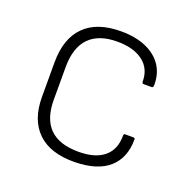

<svg xmlns="http://www.w3.org/2000/svg" viewBox="-97 -591 700 700"><g transform="rotate(20 253.0 -241.0)"><path d="M261 12Q167 13 118 -34.5Q69 -82 69 -171V-305Q69 -397 117.5 -445.5Q166 -494 259 -494Q315 -494 355.5 -476.5Q396 -459 417.5 -427.5Q439 -396 439 -352Q439 -341 433 -341H401Q395 -341 395 -349Q395 -399 358.5 -426.5Q322 -454 259 -454Q187 -454 150 -416Q113 -378 113 -302V-175Q113 -102 150 -65Q187 -28 262 -28Q327 -28 361 -56.5Q395 -85 395 -138Q395 -146 400 -146H433Q439 -146 439 -140Q439 -68 394 -28.5Q349 11 261 12Z"/></g></svg>

Font: Sofia Sans ExtraLight
Style: Regular
Weight: 250
Version: Version 4.100-B